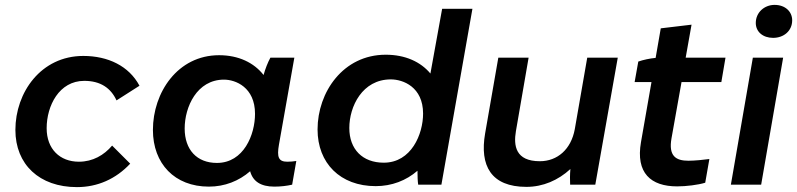

<svg xmlns="http://www.w3.org/2000/svg" viewBox="-20 -756 3263 786"><path d="M295 10C379 10 454 -23 513 -86L439 -160C406 -121 360 -94 303 -94C225 -94 171 -146 171 -231C171 -323 222 -425 325 -425C392 -425 434 -395 457 -345L551 -405C508 -486 422 -527 321 -527C148 -527 43 -378 43 -224C43 -83 141 10 295 10Z M1103 8C1129 8 1154 5 1176 0L1193 -97C1181 -95 1169 -94 1156 -94C1120 -94 1113 -113 1122 -164L1185 -520H1087C1076 -500 1066 -474 1059 -449C1020 -499 957 -530 877 -530C707 -530 606 -377 606 -224C606 -86 695 8 835 8C900 8 958 -15 1004 -55C1015 -14 1047 8 1103 8ZM897 -430C944 -430 1024 -399 1024 -290C1024 -205 978 -89 868 -89C786 -89 736 -143 736 -230C736 -318 786 -430 897 -430Z M1692 0H1787L1914 -720H1790L1742 -455C1702 -503 1639 -532 1559 -532C1385 -532 1280 -379 1280 -226C1280 -88 1373 6 1518 6C1584 6 1643 -17 1689 -57C1689 -34 1690 -12 1692 0ZM1580 -431C1630 -431 1712 -400 1712 -291C1712 -207 1664 -90 1551 -90C1464 -90 1410 -145 1410 -232C1410 -320 1463 -431 1580 -431Z M2135 9C2203 9 2265 -18 2315 -64C2313 -42 2313 -16 2314 0H2417L2509 -520H2384L2333 -227C2318 -145 2262 -96 2190 -96C2090 -96 2082 -160 2092 -219L2144 -520H2020L1966 -210C1943 -78 1990 9 2135 9Z M2752 7C2789 7 2838 1 2867 -8L2884 -105C2864 -102 2823 -98 2798 -98C2747 -98 2716 -117 2729 -190L2770 -420H2933L2950 -520H2787L2811 -655L2685 -640L2664 -519C2641 -517 2613 -511 2593 -504L2578 -420H2647L2604 -174C2582 -48 2644 7 2752 7Z M2972 0H3096L3186 -520H3062ZM3145 -601C3188 -601 3223 -629 3223 -673C3223 -708 3195 -736 3151 -736C3109 -736 3074 -705 3074 -662C3074 -626 3103 -601 3145 -601Z"/></svg>

Font: Fixel Display SemiBold
Style: Italic
Weight: 600
Italic angle: -10°
Designer: AlfaBravo + MacPaw
Foundry: Kyrylo Tkachov, Marchela Mozhyna, Serhii Makarenko, Maria Weinstein, Zakhar Kryvoshyya
Version: Version 1.210;Glyphs 3.2 (3217)